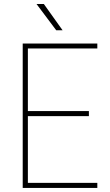

<svg xmlns="http://www.w3.org/2000/svg" viewBox="-20 -925 541 945"><path d="M459 -24.9V0H102.5V-24.9ZM117.2 -710.9V0H91.8V-710.9ZM417.5 -378.4V-353.5H102.5V-378.4ZM459 -710.9V-686.5H102.5V-710.9ZM195.8 -905.3 288.1 -775.9H256.8L159.7 -905.3Z"/></svg>

Font: Roboto Condensed Thin
Style: Regular
Weight: 250
Width: 3
Designer: Christian Robertson
Foundry: Google
Version: Version 3.009; 2024